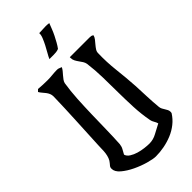

<svg xmlns="http://www.w3.org/2000/svg" viewBox="-276 -921 999 999"><g transform="rotate(-45 224.0 -421.5)"><path d="M177 -662Q185 -662 191 -659Q197 -656 204 -654Q200 -645 193 -636.5Q186 -628 178.5 -619.5Q171 -611 164.5 -602Q158 -593 156 -584Q148 -534 145 -480.5Q142 -427 140.5 -372Q139 -317 138 -262.5Q137 -208 134 -157Q132 -140 125 -128.5Q118 -117 111 -103Q115 -88 131.5 -77.5Q148 -67 168.5 -61Q189 -55 210 -52.5Q231 -50 245 -50Q274 -50 300 -64.5Q326 -79 352 -92Q349 -103 342.5 -113.5Q336 -124 334 -135Q324 -189 321.5 -243.5Q319 -298 318.5 -353.5Q318 -409 317 -464Q316 -519 309 -573Q307 -584 301 -593.5Q295 -603 288 -612.5Q281 -622 275.5 -632.5Q270 -643 270 -655V-661H415Q421 -661 427 -660Q433 -659 438 -654Q435 -643 427 -633Q419 -623 410.5 -613Q402 -603 395.5 -593Q389 -583 389 -572Q387 -508 394.5 -443Q402 -378 406 -314Q408 -272 409.5 -232Q411 -192 415 -150Q416 -141 420 -133.5Q424 -126 428.5 -119Q433 -112 436.5 -105Q440 -98 440 -89L439 -81Q422 -54 397.5 -34.5Q373 -15 344 -3Q315 9 283.5 15Q252 21 222 21Q203 21 167.5 11Q132 1 97.5 -15.5Q63 -32 38 -53Q13 -74 13 -97Q13 -107 17 -112Q21 -117 27 -124Q36 -134 41 -147.5Q46 -161 48 -176Q50 -191 50 -206.5Q50 -222 51 -234Q55 -319 59.5 -405Q64 -491 66 -576Q66 -588 62 -597.5Q58 -607 51.5 -615.5Q45 -624 37.5 -632.5Q30 -641 25 -650L36 -661Q70 -658 104 -658Q122 -658 140.5 -660Q159 -662 177 -662ZM320 -862Q314 -847 307.5 -830Q301 -813 292.5 -796Q284 -779 275 -763Q266 -747 257 -735Q247 -731 237.5 -730Q228 -729 219 -729H188Q193 -741 203.5 -759Q214 -777 223.5 -795.5Q233 -814 240 -831.5Q247 -849 246 -862Q258 -862 271 -863Q284 -864 296 -864Q302 -864 308 -863.5Q314 -863 320 -862Z"/></g></svg>

Font: Teutonic
Style: Regular
Weight: 400
Designer: Peter Wiegel
Foundry: Peter Wiegel
Version: 1.000